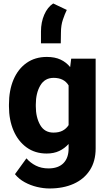

<svg xmlns="http://www.w3.org/2000/svg" viewBox="-20 -861 613 1089"><path d="M30.8 -257.8V-268.1Q30.8 -348.6 56.6 -409.4Q82.5 -470.2 130.9 -504.2Q179.2 -538.1 245.6 -538.1Q291.5 -538.1 323.7 -522.9Q356 -507.8 377.9 -480.5L383.8 -528.3H522.5V-19Q522.5 53.7 489.5 104.5Q456.5 155.3 397.7 181.6Q338.9 208 260.7 208Q226.6 208 189.7 199.2Q152.8 190.4 119.9 172.4Q86.9 154.3 64.9 127L129.9 37.1Q151.9 62.5 183.3 78.4Q214.8 94.2 254.9 94.2Q310.1 94.2 339.6 64.7Q369.1 35.2 369.1 -19V-44.4Q346.2 -19 315.7 -4.6Q285.2 9.8 244.6 9.8Q178.7 9.8 130.6 -25.1Q82.5 -60.1 56.6 -120.6Q30.8 -181.2 30.8 -257.8ZM183.1 -268.1V-257.8Q183.1 -195.8 207.8 -152.3Q232.4 -108.9 283.2 -108.9Q314.5 -108.9 335.4 -120.1Q356.4 -131.3 369.1 -151.4V-376.5Q343.3 -419.4 284.2 -419.4Q233.9 -419.4 208.5 -376Q183.1 -332.5 183.1 -268.1ZM212.4 -615.2V-682.6Q212.4 -734.9 231 -777.6Q249.5 -820.3 281.7 -841.3L358.9 -804.7Q348.1 -783.2 336.9 -750.2Q325.7 -717.3 325.7 -676.8L324.7 -615.2Z"/></svg>

Font: Vazirmatn FD ExtraBold
Style: Regular
Weight: 800
Designer: Saber Rastikerdar
Foundry: Saber Rastikerdar
Version: Version 33.003